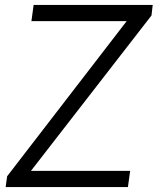

<svg xmlns="http://www.w3.org/2000/svg" viewBox="-20 -762 642 782"><path d="M501 0 510 -66H106L597 -699L602 -742H117L108 -676H496L9 -44L3 0Z"/></svg>

Font: Cheyenne Sans Light
Style: Italic
Weight: 300
Italic angle: -8.13011°
Designer: The Public Sans project authors (U.S. Web Design System), Libre Franklin designed by Pablo Impallari and Rodrigo Fuenzal
Foundry: The Cheyenne Sans Project Authors
Version: Version 2.007